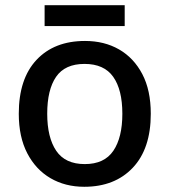

<svg xmlns="http://www.w3.org/2000/svg" viewBox="-20 -799 649 736"><path d="M558 -363Q558 -229 489 -156Q420 -83 303 -83Q230 -83 173.5 -116Q117 -149 84.5 -211.5Q52 -274 52 -363Q52 -497 120 -569.5Q188 -642 306 -642Q380 -642 436.5 -609.5Q493 -577 525.5 -515Q558 -453 558 -363ZM161 -363Q161 -272 195.5 -221Q230 -170 305 -170Q380 -170 414.5 -221Q449 -272 449 -363Q449 -455 414 -504.5Q379 -554 304 -554Q229 -554 195 -504.5Q161 -455 161 -363ZM458 -779V-699H151V-779Z"/></svg>

Font: Noto Sans Kannada UI Medium
Style: Regular
Weight: 500
Designer: Jelle Bosma - Monotype Design Team
Foundry: Monotype Imaging Inc.
Version: Version 2.005; ttfautohint (v1.8.4.7-5d5b)